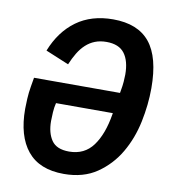

<svg xmlns="http://www.w3.org/2000/svg" viewBox="-81 -780 763 862"><g transform="rotate(10 300.0 -349.0)"><path d="M267 12Q156 12 101 -55Q46 -122 46 -246Q46 -263 47.5 -291.5Q49 -320 54 -349L61 -390H453L455 -402Q459 -423 460.5 -442.5Q462 -462 462 -475Q462 -537 436.5 -571Q411 -605 354 -605Q325 -605 302 -596Q279 -587 260.5 -570Q242 -553 227.5 -529Q213 -505 201 -476L95 -520Q131 -611 199 -660.5Q267 -710 366 -710Q479 -710 533.5 -643Q588 -576 588 -435Q588 -360 571.5 -281Q555 -202 517 -137Q479 -72 417.5 -30Q356 12 267 12ZM273 -91Q343 -91 382 -144Q421 -197 436 -289L437 -295H178Q173 -275 171.5 -252Q170 -229 170 -212Q170 -158 193 -124.5Q216 -91 273 -91Z"/></g></svg>

Font: IBM Plex Mono SemiBold
Style: Italic
Weight: 600
Italic angle: -9°
Monospace: yes
Designer: Mike Abbink, Paul van der Laan, Pieter van Rosmalen
Foundry: Bold Monday
Version: Version 2.3